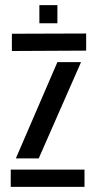

<svg xmlns="http://www.w3.org/2000/svg" viewBox="-20 -731 374 751"><path d="M26.5 -531.5V-599L317 -600V-533ZM42 -111.5 204.5 -488H297L131.5 -111.5ZM22 0V-67.5H310.5V0ZM134 -640V-711H204.5V-640Z"/></svg>

Font: Big Shoulders Stencil Text Medium
Style: Regular
Weight: 500
Designer: Patric King
Foundry: XO Type Co
Version: Version 1.000